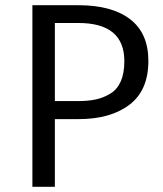

<svg xmlns="http://www.w3.org/2000/svg" viewBox="-20 -715 624 735"><path d="M281 -695Q408 -695 478 -641.5Q548 -588 548 -482Q548 -369 475.5 -314Q403 -259 281 -259H190V0H104V-695ZM278 -328Q318 -328 347.5 -334.5Q377 -341 403 -357Q429 -373 442.5 -404Q456 -435 456 -481Q456 -627 280 -627H190V-328Z"/></svg>

Font: Sedus Text
Style: Regular
Weight: 400
Designer: TypeMates
Foundry: TypeMates, Runge Thomsen GbR
Version: Version 4.202;PS 004.202;hotconv 1.0.88;makeotf.lib2.5.64775